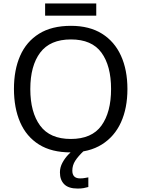

<svg xmlns="http://www.w3.org/2000/svg" viewBox="-20 -875 821 1115"><path d="M720 -358Q720 -247 682.5 -164.5Q645 -82 571.5 -36Q498 10 391 10Q279 10 206 -36Q133 -82 97 -165Q61 -248 61 -359Q61 -469 97 -551Q133 -633 206.5 -679Q280 -725 392 -725Q499 -725 572 -679.5Q645 -634 682.5 -551.5Q720 -469 720 -358ZM156 -358Q156 -223 213 -145.5Q270 -68 391 -68Q513 -68 569 -145.5Q625 -223 625 -358Q625 -493 569 -569.5Q513 -646 392 -646Q271 -646 213.5 -569.5Q156 -493 156 -358ZM539 -855V-784H242V-855ZM400 116Q400 161 445 161Q462 161 473.5 158.5Q485 156 493 155V211Q479 215 465 217.5Q451 220 431 220Q378 220 353 195Q328 170 328 126Q328 97 342.5 70Q357 43 378.5 21Q400 -1 420 -15L468 0Q434 32 417 58.5Q400 85 400 116Z"/></svg>

Font: Noto IKEA Arabic
Style: Regular
Weight: 400
Designer: Monotype Design Team
Foundry: Monotype Imaging Inc.
Version: Version 1.200